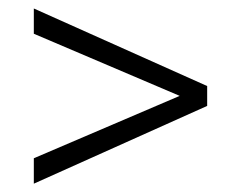

<svg xmlns="http://www.w3.org/2000/svg" viewBox="-20 -550 558 457"><path d="M407.7 -321.8 60.5 -469.7V-529.8L473.1 -345.2V-297.9L60.5 -112.8V-173.3Z"/></svg>

Font: Roboto Light
Style: Regular
Weight: 300
Designer: Google
Version: Version 2.134; 2016; ttfautohint (v1.6)